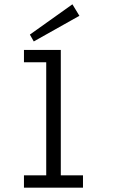

<svg xmlns="http://www.w3.org/2000/svg" viewBox="-20 -868 586 888"><path d="M363.8 0H90.8V-57.1H193.8V-580.1H90.8V-637.2H261.2V-57.1H363.8ZM347.2 -794.9 136.2 -676.3 118.2 -708 314.9 -848.1Z"/></svg>

Font: Anonymous Pro
Style: Regular
Weight: 400
Monospace: yes
Designer: Mark Simonson
Version: Version 1.003